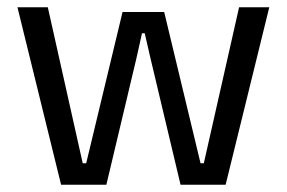

<svg xmlns="http://www.w3.org/2000/svg" viewBox="-20 -508 788 528"><path d="M272.5 0H148L28 -488H111.5L207.5 -59H217L317 -475H431.5L531.5 -59H540.5L637.5 -488H720.5L600.5 0H476.5L394 -347L378 -416.5H370.5L355 -347Z"/></svg>

Font: Anek Devanagari Medium
Style: Regular
Weight: 400
Version: Version 1.003